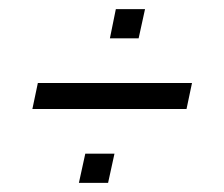

<svg xmlns="http://www.w3.org/2000/svg" viewBox="-20 -464 491 421"><path d="M51 -225 63 -282H401L389 -225ZM153 -63 167 -127H231L217 -63ZM221 -380 234 -444H298L284 -380Z"/></svg>

Font: Saira ExtraCondensed
Style: Italic
Weight: 400
Width: 2
Italic angle: -12°
Designer: Hector Gatti with collaboration of the Omnibus-Type team
Foundry: Omnibus-Type
Version: Version 1.101